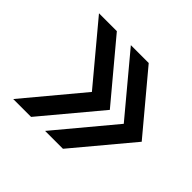

<svg xmlns="http://www.w3.org/2000/svg" viewBox="-119 -620 728 728"><g transform="rotate(45 245.0 -256.0)"><path d="M297.9 -25.9H202.1L394 -255.9L202.1 -485.8H297.9L490.2 -255.9ZM127 -25.9H31.2L223.1 -255.9L31.2 -485.8H127L319.3 -255.9Z"/></g></svg>

Font: Bainsley
Style: Bold
Weight: 700
Designer: Paul James MIller
Foundry: High-Logic / Made with FontCreator
Version: Version 1.411;March 28, 2021;FontCreator 13.0.0.2683 64-bit